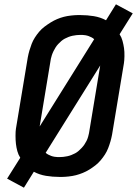

<svg xmlns="http://www.w3.org/2000/svg" viewBox="-20 -813 640 891"><path d="M91 58 13 16 74 -81Q65 -95 60.5 -111.5Q56 -128 54 -145Q52 -162 52 -183Q52 -204 54 -216L109 -547Q112 -563 116.5 -578.5Q121 -594 127 -609.5Q133 -625 142 -639Q151 -653 162 -666Q173 -679 187 -689.5Q201 -700 215.5 -709Q230 -718 245.5 -724.5Q261 -731 276.5 -735Q292 -739 310.5 -741Q329 -743 340 -743H354Q385 -743 415.5 -738Q446 -733 472 -719L518 -793L596 -751L535 -654Q544 -640 548.5 -623.5Q553 -607 555.5 -590Q558 -573 557.5 -552Q557 -531 555 -519L500 -188Q497 -172 492.5 -156.5Q488 -141 482 -125.5Q476 -110 467 -96Q458 -82 447 -69Q436 -56 422.5 -45.5Q409 -35 394.5 -26Q380 -17 364 -10.5Q348 -4 332.5 0Q317 4 298.5 6Q280 8 269 8H255Q224 8 193.5 3Q163 -2 137 -16ZM164 -226 417 -631Q412 -636 405 -639.5Q398 -643 391.5 -645.5Q385 -648 376 -649.5Q367 -651 362 -651H353Q344 -651 335 -650Q326 -649 316.5 -647Q307 -645 298 -641.5Q289 -638 280.5 -633.5Q272 -629 264.5 -622.5Q257 -616 250 -608.5Q243 -601 238 -593Q233 -585 228.5 -576Q224 -567 220.5 -556.5Q217 -546 216 -540ZM248 -84H256Q265 -84 274 -85Q283 -86 292.5 -88Q302 -90 311 -93.5Q320 -97 328.5 -101.5Q337 -106 344.5 -112.5Q352 -119 359 -126.5Q366 -134 371.5 -142Q377 -150 381.5 -159Q386 -168 389 -178.5Q392 -189 393 -195L445 -509L192 -104Q197 -99 204 -95.5Q211 -92 217.5 -89.5Q224 -87 233 -85.5Q242 -84 248 -84Z"/></svg>

Font: Iosevka Aile Semibold Oblique
Style: Regular
Weight: 600
Italic angle: -9°
Designer: Belleve Invis
Foundry: Belleve Invis
Version: Version 31.1.0; ttfautohint (v1.8.4)